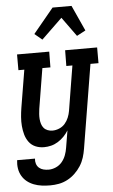

<svg xmlns="http://www.w3.org/2000/svg" viewBox="-69 -805 632 1070"><g transform="rotate(-5 247.5 -270.0)"><path d="M168 223Q144 223 121 220Q98 217 77 209Q56 201 39 187.5Q22 174 11 155Q0 136 -3.5 113.5Q-7 91 -4 67H96Q94 82 98.5 96Q103 110 113.5 119Q124 128 138 131.5Q152 135 167 135Q187 135 207.5 126Q228 117 242 100Q256 83 263.5 62.5Q271 42 274 22L290 -74Q279 -56 264 -40.5Q249 -25 230.5 -13.5Q212 -2 192 3Q172 8 152 8Q126 8 104 -1.5Q82 -11 68 -30Q54 -49 47.5 -72.5Q41 -96 39 -120.5Q37 -145 39 -170.5Q41 -196 45 -221L80 -432H47V-520H227L226 -432H181L144 -207Q142 -193 141 -178.5Q140 -164 141 -150.5Q142 -137 146 -123.5Q150 -110 158.5 -100Q167 -90 180 -85Q193 -80 207 -80Q226 -80 245 -88Q264 -96 277 -111Q290 -126 297.5 -144.5Q305 -163 308 -181L349 -432H315L316 -520H495V-432H450L373 36Q369 61 361.5 85Q354 109 340 131Q326 153 306.5 171.5Q287 190 264 202Q241 214 216.5 218.5Q192 223 168 223ZM195 -590 153 -625 267 -763H373L438 -620L389 -594L311 -702Z"/></g></svg>

Font: Iosevka Curly Slab Semibold
Style: Italic
Weight: 600
Italic angle: -9°
Monospace: yes
Designer: Belleve Invis
Foundry: Belleve Invis
Version: Version 22.1.2; ttfautohint (v1.8.4)